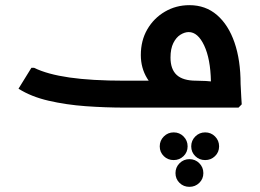

<svg xmlns="http://www.w3.org/2000/svg" viewBox="-20 -417 1008 744"><path d="M463.3 0Q389 0 312.5 -5.5Q236 -11 168.3 -26.7Q100.7 -42.3 51.7 -73.3L101.7 -154.3H112Q163.3 -129 249 -116.7Q334.7 -104.3 463.3 -104.3H740.7Q759.7 -104.3 777.5 -103.2Q795.3 -102 807.3 -100.7Q819.3 -99.3 819.3 -99.3L797.3 -86.7Q797.3 -90.7 797.3 -94Q797.3 -97.3 797.3 -101.3Q795.7 -188.7 771.2 -240.7Q746.7 -292.7 711.3 -292.7Q695.7 -292.7 679.2 -282.5Q662.7 -272.3 651.7 -250.3Q640.7 -228.3 640.7 -194Q640.7 -148.7 664.8 -126.5Q689 -104.3 740 -104.3V-27.7Q670.3 -27.7 622.3 -50.7Q574.3 -73.7 550 -113.7Q525.7 -153.7 525.7 -203.7Q525.7 -260 550.8 -303.3Q576 -346.7 619 -371.8Q662 -397 714 -397Q776.7 -397 821 -358.7Q865.3 -320.3 888.8 -252Q912.3 -183.7 912.3 -92Q913.7 -61.7 915 -39.7Q916.3 -17.7 916.7 -12.7L904.3 0ZM652.9 203.3Q630.3 203.3 614.7 188Q599 172.7 599 150.1Q599 127.6 614.8 111.8Q630.6 96 653.1 96Q675.7 96 691.3 111.8Q707 127.6 707 150.1Q707 172.7 691.2 188Q675.4 203.3 652.9 203.3ZM774.9 203.3Q752.3 203.3 736.7 188Q721 172.7 721 150.1Q721 127.6 736.8 111.8Q752.6 96 775.1 96Q797.7 96 813.3 111.8Q829 127.6 829 150.1Q829 172.7 813.2 188Q797.4 203.3 774.9 203.3ZM713.9 307Q691.3 307 675.7 291.7Q660 276.3 660 253.8Q660 231.2 675.8 215.5Q691.6 199.7 714.1 199.7Q736.7 199.7 752.3 215.5Q768 231.2 768 253.8Q768 276.3 752.2 291.7Q736.4 307 713.9 307Z"/></svg>

Font: Fustat
Style: Regular
Weight: 400
Designer: Mohamed Gaber, Khaled Hosny, Laura Garcia Mut
Foundry: Kief Type Foundry, Alif Type Foundry, Hard Type Foundry
Version: Version 1.007